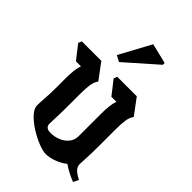

<svg xmlns="http://www.w3.org/2000/svg" viewBox="-232 -807 892 892"><g transform="rotate(45 214.0 -361.0)"><path d="M421 -3Q398 -12 379 -22Q360 -32 343 -44Q322 -27 293 -16Q264 -5 239 -5Q221 -5 190 -17Q159 -29 127 -49Q95 -69 73 -92.5Q51 -116 51 -138Q51 -153 53.5 -186.5Q56 -220 56 -263V-321Q56 -347 58.5 -369.5Q61 -392 67 -409H34L-19 -477L-12 -494H116L174 -416Q162 -400 158.5 -376Q155 -352 155 -315V-256Q155 -190 153.5 -160Q152 -130 152 -118Q152 -90 186 -90Q211 -90 234.5 -99.5Q258 -109 273.5 -127.5Q289 -146 289 -172V-321Q289 -347 291.5 -369.5Q294 -392 300 -409H267L214 -477L221 -494H349L407 -416Q395 -400 391.5 -376Q388 -352 388 -315V-208Q388 -153 386 -125Q384 -97 384 -84Q384 -68 395.5 -55.5Q407 -43 434 -29ZM331 -683 178 -548 148 -564 232 -719 331 -695Z"/></g></svg>

Font: Jaini
Style: Regular
Weight: 400
Designer: Maithili Shingre, Girish Dalvi (Devanagari), Taresh Vohra (Latin)
Foundry: Ek Type
Version: Version 2.000; ttfautohint (v1.8.4.7-5d5b)